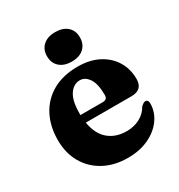

<svg xmlns="http://www.w3.org/2000/svg" viewBox="-163 -775 832 894"><g transform="rotate(-30 253.5 -327.5)"><path d="M483.5 -287.5Q483.5 -229 422.5 -229H177Q188 -163.5 226.5 -131.2Q265 -99 323 -99Q363 -99 394.2 -115.8Q425.5 -132.5 442 -162.5Q457.5 -177.5 467 -177Q482.5 -176.5 482 -154Q481 -109.5 453.8 -71.8Q426.5 -34 378.2 -11.2Q330 11.5 266.5 11.5Q194 11.5 139.2 -18Q84.5 -47.5 54 -100.2Q23.5 -153 23.5 -223Q23.5 -297 53 -353.5Q82.5 -410 138.5 -442Q194.5 -474 273.5 -474Q339 -474 386 -449.2Q433 -424.5 458.2 -382.5Q483.5 -340.5 483.5 -287.5ZM173 -280Q173 -275.5 173 -272H293.5Q318 -272 318 -296Q318 -356.5 298.5 -385.2Q279 -414 251 -414Q217.5 -414 195.2 -381.2Q173 -348.5 173 -280ZM263.5 -507.5Q222.5 -507.5 198.8 -528.8Q175 -550 175 -587Q175 -623 198.8 -644.2Q222.5 -665.5 263.5 -665.5Q305 -665.5 328.5 -644.2Q352 -623 352 -587Q352 -550.5 328.5 -529Q305 -507.5 263.5 -507.5Z"/></g></svg>

Font: Fraunces 72pt Soft
Style: Bold
Weight: 700
Version: Version 1.000;[b76b70a41]